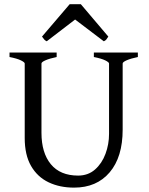

<svg xmlns="http://www.w3.org/2000/svg" viewBox="-20 -860 694 895"><path d="M325.2 14.6Q258.3 14.6 206.3 -10.3Q154.3 -35.2 124.8 -86.4Q95.2 -137.7 95.2 -216.8V-564Q95.2 -569.8 77.4 -578.6Q59.6 -587.4 24.4 -594.2V-615.2H244.1V-594.2Q211.4 -587.4 192.4 -579.1Q173.3 -570.8 173.3 -564V-241.2Q173.3 -147.5 217 -94.5Q260.7 -41.5 344.2 -41.5Q390.6 -41.5 422.9 -69.8Q455.1 -98.1 471.7 -142.8Q488.3 -187.5 488.3 -235.8V-564Q488.3 -569.8 470.5 -578.6Q452.6 -587.4 417.5 -594.2V-615.2H622.6V-594.2Q589.8 -587.4 570.8 -579.1Q551.8 -570.8 551.8 -564V-255.9Q551.8 -127.9 491.2 -56.6Q430.7 14.6 325.2 14.6ZM197.8 -667.5Q189.9 -671.4 186.3 -675.8Q182.6 -680.2 175.8 -689.5L304.7 -840.3H356.9L484.9 -689.5Q479 -680.2 475.6 -675.8Q472.2 -671.4 463.9 -667.5L330.1 -769Z"/></svg>

Font: David Libre
Style: Regular
Weight: 400
Designer: Ismar David, J. Victor Gaultney, Annie Olsen and Meir Sadan
Foundry: Monotype Imaging Inc. & SIL International
Version: Version 1.100; ttfautohint (v1.8.4.7-5d5b)